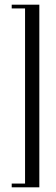

<svg xmlns="http://www.w3.org/2000/svg" viewBox="-20 -770 238 820"><path d="M87 -734H30V-750H148V30H30V14H87Z"/></svg>

Font: FFF_Magyar-Nemzet Bold
Style: Regular
Weight: 700
Width: 2
Designer: bBox Type GmbH
Foundry: bBox Type GmbH
Version: Version 0.004